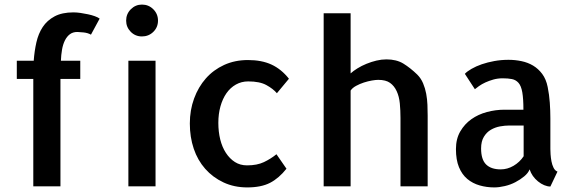

<svg xmlns="http://www.w3.org/2000/svg" viewBox="-20 -817 2536 842"><path d="M319.3 -676.8Q299.8 -676.8 286.6 -667Q273.4 -657.2 264.6 -639.6Q255.9 -622.1 252 -599.1Q248 -576.2 247.1 -550.8H332V-470.7H245.1V-423.8V0H126V-423.8V-470.7H53.7V-550.8H127.9Q130.9 -592.8 139.6 -631.3Q148.4 -669.9 167.5 -698.7Q186.5 -727.5 219.2 -745.1Q252 -762.7 301.8 -762.7Q316.4 -762.7 333 -760.3Q349.6 -757.8 365.7 -754.4Q381.8 -751 395.5 -746.1Q409.2 -741.2 417 -735.4L378.9 -665Q365.2 -672.9 346.2 -674.8Q327.1 -676.8 319.3 -676.8Z M662.1 0H543V-550.8H662.1ZM672.9 -726.6Q672.9 -697.3 652.3 -677.2Q631.8 -657.2 602.5 -657.2Q573.2 -657.2 553.2 -677.7Q533.2 -698.2 533.2 -726.6Q533.2 -755.9 553.7 -776.4Q574.2 -796.9 602.5 -796.9Q631.8 -796.9 652.3 -776.4Q672.9 -755.9 672.9 -726.6Z M1236.3 -77.1Q1203.1 -35.2 1164.1 -15.1Q1125 4.9 1064.5 4.9Q1006.8 4.9 960 -17.1Q913.1 -39.1 879.9 -76.7Q846.7 -114.3 829.6 -165Q812.5 -215.8 812.5 -275.4Q812.5 -334 831.1 -384.8Q849.6 -435.5 882.8 -473.1Q916 -510.7 962.9 -532.2Q1009.8 -553.7 1067.4 -553.7Q1127.9 -553.7 1170.9 -533.7Q1213.9 -513.7 1247.1 -471.7L1194.3 -408.2Q1177.7 -427.7 1148.4 -443.8Q1119.1 -460 1068.4 -460Q1039.1 -460 1014.6 -446.3Q990.2 -432.6 973.1 -408.2Q956.1 -383.8 946.8 -350.6Q937.5 -317.4 937.5 -278.3Q937.5 -239.3 945.8 -205.6Q954.1 -171.9 970.7 -146.5Q987.3 -121.1 1010.3 -106.4Q1033.2 -91.8 1063.5 -91.8Q1107.4 -91.8 1137.2 -106Q1167 -120.1 1192.4 -140.6Z M1855.5 0H1736.3V-299.8Q1736.3 -333 1733.4 -363.3Q1730.5 -393.6 1719.7 -417Q1709 -440.4 1690.4 -453.6Q1671.9 -466.8 1638.7 -466.8Q1627.9 -466.8 1610.8 -463.9Q1593.8 -460.9 1575.7 -455.1Q1557.6 -449.2 1541.5 -440.4Q1525.4 -431.6 1517.6 -419.9V-414.1V-412.1V-195.3V-193.4V0H1399.4V-758.8H1517.6V-495.1Q1529.3 -505.9 1547.4 -517.1Q1565.4 -528.3 1586.9 -537.1Q1608.4 -545.9 1630.9 -551.3Q1653.3 -556.6 1674.8 -556.6Q1718.8 -556.6 1749 -538.1Q1779.3 -519.5 1809.6 -490.2Q1826.2 -473.6 1835.4 -451.7Q1844.7 -429.7 1849.1 -405.8Q1853.5 -381.8 1854.5 -357.4Q1855.5 -333 1855.5 -309.6V-19.5Z M2393.6 -170.9V-163.1Q2393.6 -155.3 2394.5 -140.1Q2395.5 -125 2398.4 -109.4Q2401.4 -93.8 2407.7 -81.1Q2414.1 -68.4 2424.8 -64.5L2393.6 1Q2380.9 1 2366.7 -4.9Q2352.5 -10.7 2339.4 -21.5Q2326.2 -32.2 2316.9 -45.4Q2307.6 -58.6 2302.7 -74.2Q2295.9 -57.6 2278.8 -43.5Q2261.7 -29.3 2240.2 -18.1Q2218.8 -6.8 2193.8 -1Q2168.9 4.9 2147.5 4.9Q2114.3 4.9 2083.5 -3.9Q2052.7 -12.7 2029.3 -32.2Q2005.9 -51.8 1992.7 -84Q1979.5 -116.2 1979.5 -163.1Q1979.5 -208 1998.5 -240.7Q2017.6 -273.4 2047.4 -294.4Q2077.1 -315.4 2115.2 -325.7Q2153.3 -335.9 2192.4 -335.9H2275.4Q2275.4 -383.8 2270.5 -412.1Q2265.6 -440.4 2253.9 -453.6Q2242.2 -466.8 2225.1 -470.2Q2208 -473.6 2184.6 -473.6Q2163.1 -473.6 2144 -468.3Q2125 -462.9 2108.9 -455.6Q2092.8 -448.2 2080.6 -439.5Q2068.4 -430.7 2062.5 -425.8L2018.6 -493.2Q2028.3 -503.9 2047.9 -515.1Q2067.4 -526.4 2092.8 -535.2Q2118.2 -543.9 2147.9 -549.3Q2177.7 -554.7 2210 -554.7Q2239.3 -554.7 2267.1 -548.8Q2294.9 -543 2317.9 -529.3Q2340.8 -515.6 2357.9 -492.7Q2375 -469.7 2381.8 -435.5Q2388.7 -401.4 2391.1 -366.7Q2393.6 -332 2393.6 -297.9ZM2276.4 -266.6H2213.9Q2194.3 -266.6 2172.9 -262.7Q2151.4 -258.8 2132.8 -248Q2114.3 -237.3 2102.1 -217.3Q2089.8 -197.3 2089.8 -166Q2089.8 -117.2 2111.8 -95.7Q2133.8 -74.2 2175.8 -74.2Q2205.1 -74.2 2231.9 -89.8Q2258.8 -105.5 2276.4 -131.8Z"/></svg>

Font: Allerta
Style: Regular
Weight: 400
Designer: Matt McInerney
Foundry: Matt McInerney
Version: Version 1.0